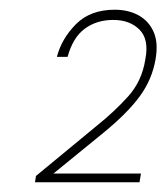

<svg xmlns="http://www.w3.org/2000/svg" viewBox="-20 -727 342 395"><path d="M52 -352 54 -365 180 -469Q215 -497 243.5 -528.5Q272 -560 279 -605Q287 -646 267 -666Q247 -686 213 -686Q179 -686 154.5 -668Q130 -650 119 -610H97Q107 -648 136.5 -677.5Q166 -707 216 -707Q244 -707 265 -695.5Q286 -684 296 -661.5Q306 -639 300 -605Q293 -564 268 -529.5Q243 -495 193 -454L90 -370H270L267 -352Z"/></svg>

Font: DM Sans 24pt Thin
Style: Italic
Weight: 250
Italic angle: -10°
Designer: Colophon Foundry, Jonny Pinhorn
Foundry: Colophon Foundry
Version: Version 4.004;gftools[0.9.30]